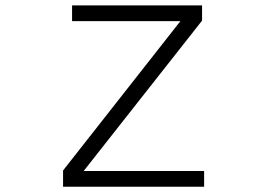

<svg xmlns="http://www.w3.org/2000/svg" viewBox="-20 -706 1040 727"><path d="M218.8 1H752.9V-58.6H296.9L745.1 -627.9V-685.5H252.9V-626H663.1L218.8 -60.5Z"/></svg>

Font: DotumChe
Style: Regular
Weight: 400
Monospace: yes
Version: Version 2.21